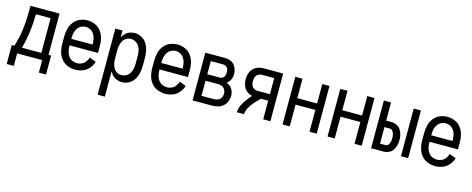

<svg xmlns="http://www.w3.org/2000/svg" viewBox="-35 -1197 5071 2061"><g transform="rotate(15 2500.0 -166.5)"><path d="M32 139V-72H61L70 -102Q117 -263 117 -481V-530H440V-72H469V139H389V0H111V139ZM144 -72H360V-458H197Q194 -245 147 -81Z M757 8Q713 8 672 -8Q631 -24 603 -58Q575 -92 563.5 -134.5Q552 -177 552 -220V-310Q552 -353 563 -394.5Q574 -436 600.5 -470Q627 -504 667 -521Q707 -538 750 -538Q793 -538 833 -521Q873 -504 899.5 -470Q926 -436 937 -394.5Q948 -353 948 -310V-229H632V-220Q632 -192 638.5 -164Q645 -136 661 -112.5Q677 -89 703 -76.5Q729 -64 757 -64Q784 -64 809.5 -75.5Q835 -87 851.5 -110Q868 -133 876 -159L949 -130Q936 -89 908 -56Q880 -23 839.5 -7.5Q799 8 757 8ZM632 -301H868V-310Q868 -338 862.5 -365Q857 -392 842 -415.5Q827 -439 802.5 -452.5Q778 -466 750 -466Q722 -466 697.5 -452.5Q673 -439 658 -415.5Q643 -392 637.5 -365Q632 -338 632 -310Z M1060 205V-530H1140V-454Q1150 -472 1163 -488Q1184 -513 1214 -525.5Q1244 -538 1275 -538Q1316 -538 1352 -518.5Q1388 -499 1409.5 -464Q1431 -429 1439.5 -389.5Q1448 -350 1448 -310V-220Q1448 -180 1439.5 -140.5Q1431 -101 1409.5 -66Q1388 -31 1352 -11.5Q1316 8 1275 8Q1244 8 1214 -4.5Q1184 -17 1163 -42Q1150 -58 1140 -76V205ZM1251 -64Q1278 -64 1303 -77.5Q1328 -91 1342.5 -115Q1357 -139 1362.5 -166Q1368 -193 1368 -220V-310Q1368 -337 1362.5 -364Q1357 -391 1342.5 -415Q1328 -439 1303 -452.5Q1278 -466 1251 -466Q1224 -466 1200 -452Q1176 -438 1163 -414Q1150 -390 1145 -363.5Q1140 -337 1140 -310V-220Q1140 -193 1145 -166.5Q1150 -140 1163 -116Q1176 -92 1200 -78Q1224 -64 1251 -64ZM1110 -311V-315Z M1757 8Q1713 8 1672 -8Q1631 -24 1603 -58Q1575 -92 1563.5 -134.5Q1552 -177 1552 -220V-310Q1552 -353 1563 -394.5Q1574 -436 1600.5 -470Q1627 -504 1667 -521Q1707 -538 1750 -538Q1793 -538 1833 -521Q1873 -504 1899.5 -470Q1926 -436 1937 -394.5Q1948 -353 1948 -310V-229H1632V-220Q1632 -192 1638.5 -164Q1645 -136 1661 -112.5Q1677 -89 1703 -76.5Q1729 -64 1757 -64Q1784 -64 1809.5 -75.5Q1835 -87 1851.5 -110Q1868 -133 1876 -159L1949 -130Q1936 -89 1908 -56Q1880 -23 1839.5 -7.5Q1799 8 1757 8ZM1632 -301H1868V-310Q1868 -338 1862.5 -365Q1857 -392 1842 -415.5Q1827 -439 1802.5 -452.5Q1778 -466 1750 -466Q1722 -466 1697.5 -452.5Q1673 -439 1658 -415.5Q1643 -392 1637.5 -365Q1632 -338 1632 -310Z M2060 0V-530H2279Q2308 -530 2335 -520.5Q2362 -511 2381.5 -490Q2401 -469 2409.5 -441.5Q2418 -414 2418 -386Q2418 -359 2408.5 -333.5Q2399 -308 2379 -290Q2372 -284 2364 -279Q2381 -272 2396 -261Q2422 -243 2435 -214Q2448 -185 2448 -154Q2448 -122 2436 -91.5Q2424 -61 2399 -39.5Q2374 -18 2343 -9Q2312 0 2279 0ZM2140 -72H2279Q2302 -72 2324 -81.5Q2346 -91 2357 -112Q2368 -133 2368 -155.5Q2368 -178 2357 -199.5Q2346 -221 2324 -230.5Q2302 -240 2279 -240H2140ZM2279 -312Q2297 -312 2312 -322.5Q2327 -333 2332.5 -350Q2338 -367 2338 -385Q2338 -403 2332.5 -420Q2327 -437 2312 -447.5Q2297 -458 2279 -458H2140V-312Z M2552 0Q2552 -88 2665 -211Q2655 -214 2644 -218Q2614 -228 2592 -252Q2570 -276 2561 -306.5Q2552 -337 2552 -368.5Q2552 -400 2561 -430.5Q2570 -461 2592 -484.5Q2614 -508 2644 -519Q2674 -530 2705 -530H2925V0H2845V-207H2766Q2632 -84 2632 0ZM2845 -279V-458H2705Q2684 -458 2665 -445Q2646 -432 2639 -411Q2632 -390 2632 -368.5Q2632 -347 2639 -325.5Q2646 -304 2665 -291.5Q2684 -279 2705 -279Z M3060 0V-530H3140V-314H3360V-530H3440V0H3360V-242H3140V0Z M3560 0V-530H3640V-314H3860V-530H3940V0H3860V-242H3640V0Z M4044 0V-530H4124V-328H4185Q4214 -328 4241.5 -314.5Q4269 -301 4285.5 -276Q4302 -251 4309 -222Q4316 -193 4316 -163.5Q4316 -134 4309 -105Q4302 -76 4285.5 -51Q4269 -26 4241.5 -13Q4214 0 4185 0ZM4376 0V-530H4456V0ZM4124 -72H4185Q4204 -72 4216.5 -89Q4229 -106 4232.5 -125Q4236 -144 4236 -163.5Q4236 -183 4232.5 -202Q4229 -221 4216.5 -238.5Q4204 -256 4185 -256H4124Z M4757 8Q4713 8 4672 -8Q4631 -24 4603 -58Q4575 -92 4563.5 -134.5Q4552 -177 4552 -220V-310Q4552 -353 4563 -394.5Q4574 -436 4600.5 -470Q4627 -504 4667 -521Q4707 -538 4750 -538Q4793 -538 4833 -521Q4873 -504 4899.5 -470Q4926 -436 4937 -394.5Q4948 -353 4948 -310V-229H4632V-220Q4632 -192 4638.5 -164Q4645 -136 4661 -112.5Q4677 -89 4703 -76.5Q4729 -64 4757 -64Q4784 -64 4809.5 -75.5Q4835 -87 4851.5 -110Q4868 -133 4876 -159L4949 -130Q4936 -89 4908 -56Q4880 -23 4839.5 -7.5Q4799 8 4757 8ZM4632 -301H4868V-310Q4868 -338 4862.5 -365Q4857 -392 4842 -415.5Q4827 -439 4802.5 -452.5Q4778 -466 4750 -466Q4722 -466 4697.5 -452.5Q4673 -439 4658 -415.5Q4643 -392 4637.5 -365Q4632 -338 4632 -310Z"/></g></svg>

Font: Iosevka SS08
Style: Regular
Weight: 400
Monospace: yes
Designer: Belleve Invis
Foundry: Belleve Invis
Version: 2.1.0; ttfautohint (v1.8.2)